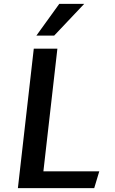

<svg xmlns="http://www.w3.org/2000/svg" viewBox="-20 -965 589 985"><path d="M71.8 0 153.3 -715.3H274.4L202.6 -85.9H489.3L463.4 0ZM166.5 -782.2 284.2 -945.3H412.1L257.8 -782.2Z"/></svg>

Font: Proza Libre
Style: Medium Italic
Weight: 500
Designer: Jasper de Waard
Foundry: Jasper de Waard
Version: Version 1.000; ttfautohint (v1.4.1.8-43bc)